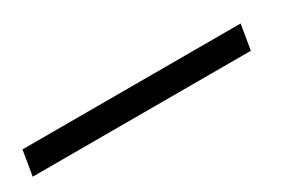

<svg xmlns="http://www.w3.org/2000/svg" viewBox="3 -84 721 481"><g transform="rotate(-30 364.0 156.0)"><path d="M33 120 21 192H652L664 120Z"/></g></svg>

Font: Charger Pro
Style: ExtObl
Weight: 400
Designer: Jasper
Foundry: Cannot Into Space Fonts
Version: Version 1.09